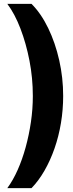

<svg xmlns="http://www.w3.org/2000/svg" viewBox="-20 -813 382 1000"><path d="M144 -793Q194 -743 231 -666.5Q268 -590 288.5 -499Q309 -408 309 -313Q309 -242 297.5 -172.5Q286 -103 264 -40Q242 23 211.5 76Q181 129 144 167H18Q48 126 72 72Q96 18 113.5 -45.5Q131 -109 141 -177Q151 -245 151 -313Q151 -407 133.5 -497Q116 -587 86.5 -664Q57 -741 18 -793Z"/></svg>

Font: Hubot Sans Condensed ExtraLight
Style: Bold
Weight: 700
Version: Version 2.000